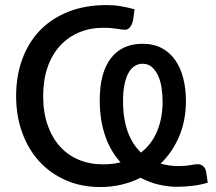

<svg xmlns="http://www.w3.org/2000/svg" viewBox="-20 -746 870 774"><path d="M476 -339Q476 -299.5 481.5 -267.5Q487 -235.5 496.8 -210Q506.5 -184.5 519.8 -165Q533 -145.5 548.5 -131Q591.5 -164.5 613.5 -217.2Q635.5 -270 635.5 -336.5Q635.5 -365 631.2 -392.5Q627 -420 617.2 -441.2Q607.5 -462.5 592.2 -475.8Q577 -489 555 -489Q538 -489 523.5 -480.2Q509 -471.5 498.5 -453Q488 -434.5 482 -406.2Q476 -378 476 -339ZM817.5 -9.5Q789 -1 757 3Q725 7 692.5 7Q659 7 621.2 -1.5Q583.5 -10 546.5 -29.5Q510 -11 469 -1.5Q428 8 383.5 8Q308.5 8 246.2 -19Q184 -46 139.2 -94.5Q94.5 -143 69.8 -210.5Q45 -278 45 -359Q45 -440 69.8 -507.5Q94.5 -575 141.2 -623.5Q188 -672 255.8 -698.8Q323.5 -725.5 409 -725.5Q424 -725.5 437.8 -724.5Q451.5 -723.5 465 -721.2Q478.5 -719 492.5 -716Q506.5 -713 522.5 -708.5L517 -668Q514.5 -651.5 505.8 -638.8Q497 -626 484.5 -626Q477.5 -626 469.5 -627.2Q461.5 -628.5 451.5 -630Q441.5 -631.5 428 -632.8Q414.5 -634 396.5 -634Q343 -634 298.5 -615.2Q254 -596.5 221.8 -561.2Q189.5 -526 171.8 -474.8Q154 -423.5 154 -359Q154 -293.5 171.8 -242.5Q189.5 -191.5 221.2 -156Q253 -120.5 297.5 -102Q342 -83.5 395.5 -83.5Q414.5 -83.5 432.2 -85.5Q450 -87.5 466 -91.5Q447.5 -112 432 -137.5Q416.5 -163 405.5 -194Q394.5 -225 388.2 -261.8Q382 -298.5 382 -341.5Q382 -453 427 -511.2Q472 -569.5 554.5 -569.5Q599.5 -569.5 632.5 -551.8Q665.5 -534 687 -502.8Q708.5 -471.5 719 -429.5Q729.5 -387.5 729.5 -339.5Q729.5 -260 702.2 -196Q675 -132 627.5 -86.5Q647 -81 665 -78.8Q683 -76.5 697 -76.5Q727 -76.5 746 -80.2Q765 -84 778 -84Q790.5 -84 800 -75.2Q809.5 -66.5 811.5 -50Z"/></svg>

Font: Lato 2
Style: Regular
Weight: 500
Designer: Lukasz Dziedzic with Adam Twardoch and Botio Nikoltchev
Foundry: tyPoland Lukasz Dziedzic
Version: Version 2.015; 2015-08-06; http://www.latofonts.com/